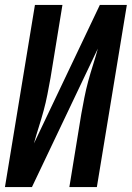

<svg xmlns="http://www.w3.org/2000/svg" viewBox="-24 -755 532 775"><path d="M-4 0 117 -735H228L180 -441Q174 -408 167.5 -374.5Q161 -341 152 -308Q143 -275 132.5 -242Q122 -209 113 -176L379 -735H488L367 0H256L304 -294Q310 -327 316.5 -360.5Q323 -394 332 -427Q341 -460 351.5 -493Q362 -526 371 -559L105 0Z"/></svg>

Font: Iosevka QP
Style: Bold Italic
Weight: 700
Italic angle: -9°
Designer: Belleve Invis
Foundry: Belleve Invis
Version: Version 20.0.0; ttfautohint (v1.8.4)